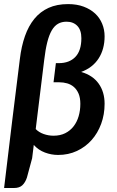

<svg xmlns="http://www.w3.org/2000/svg" viewBox="-21 -750 572 938"><path d="M153.5 -119.5Q169 -103.5 192.5 -95.2Q216 -87 240.5 -87Q273 -87 297.5 -99.2Q322 -111.5 338.5 -132.8Q355 -154 363.2 -182.2Q371.5 -210.5 371.5 -242.5Q371.5 -272.5 362.8 -292.8Q354 -313 339.8 -325.2Q325.5 -337.5 307 -342.8Q288.5 -348 269 -348H240.5L252 -441.5H266Q318 -441.5 347.2 -472Q376.5 -502.5 376.5 -563.5Q376.5 -603 356.8 -623.5Q337 -644 304 -644Q280.5 -644 262.8 -634Q245 -624 232 -601.8Q219 -579.5 210 -544Q201 -508.5 195 -457.5L158.5 -160.5ZM76 -461.5Q83.5 -524 101 -573.8Q118.5 -623.5 147 -658.2Q175.5 -693 216.2 -711.5Q257 -730 311.5 -730Q354.5 -730 387.8 -717.5Q421 -705 443.8 -683.8Q466.5 -662.5 478.2 -633.8Q490 -605 490 -572.5Q490 -510 461 -464.8Q432 -419.5 375.5 -398.5Q431.5 -382.5 460.8 -341.8Q490 -301 490 -243Q490 -190.5 473.2 -145Q456.5 -99.5 426.5 -65.8Q396.5 -32 354.8 -12.5Q313 7 263 7Q230 7 198.5 -4.8Q167 -16.5 144 -42L136 23L110.5 117.5Q102.5 141.5 88.2 155Q74 168.5 47 168.5H-1L39 -163.5Z"/></svg>

Font: Lato 2
Style: Bold Italic
Weight: 700
Italic angle: -7°
Designer: Lukasz Dziedzic with Adam Twardoch and Botio Nikoltchev
Foundry: tyPoland Lukasz Dziedzic
Version: Version 2.015; 2015-08-06; http://www.latofonts.com/